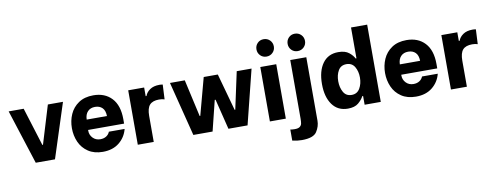

<svg xmlns="http://www.w3.org/2000/svg" viewBox="-77 -1198 4716 1838"><g transform="rotate(-10 2281.5 -278.5)"><path d="M15 -529H161L277 -157H283L396 -529H543L372 0H185Z M583 -265Q583 -337 610.5 -399.5Q638 -462 695.5 -501Q753 -540 839 -540Q951 -540 1017 -469.5Q1083 -399 1083 -265V-222H733V-214Q733 -173 761.5 -143.5Q790 -114 834 -114Q868 -114 892 -129.5Q916 -145 926 -171H1079Q1059 -92 996.5 -41.5Q934 9 837 9Q753 9 695.5 -29.5Q638 -68 610.5 -130.5Q583 -193 583 -265ZM934 -322Q933 -376 906.5 -402Q880 -428 836 -428Q791 -428 764.5 -400Q738 -372 737 -322Z M1177 -529H1332V-445H1340Q1352 -480 1387.5 -504.5Q1423 -529 1480 -529Q1497 -529 1512 -526L1505 -383Q1482 -391 1452 -391Q1389 -391 1360.5 -359Q1332 -327 1332 -253V0H1177Z M1583 -529H1727L1808 -168H1814L1911 -529H2048L2148 -168H2154L2232 -529H2376L2244 0H2058L1985 -295H1977L1904 0H1717Z M2461 -529H2616V0H2461ZM2454 -701Q2454 -737 2478 -761.5Q2502 -786 2538 -786Q2574 -786 2598.5 -761.5Q2623 -737 2623 -701Q2623 -666 2598.5 -641.5Q2574 -617 2538 -617Q2502 -617 2478 -641.5Q2454 -666 2454 -701Z M2757 -701Q2757 -737 2781 -761.5Q2805 -786 2841 -786Q2877 -786 2901.5 -761.5Q2926 -737 2926 -701Q2926 -666 2901.5 -641.5Q2877 -617 2841 -617Q2805 -617 2781 -641.5Q2757 -666 2757 -701ZM2640 218V110Q2655 114 2683 114Q2717 114 2732.5 102Q2748 90 2751.5 72Q2755 54 2755 25V-545H2911V72Q2911 127 2878 178Q2845 229 2733 229Q2687 229 2640 218Z M3014 -265Q3014 -392 3067.5 -466Q3121 -540 3220 -540Q3287 -540 3323.5 -510.5Q3360 -481 3374 -451H3382V-751H3539V0H3382V-85H3374Q3357 -51 3321 -21Q3285 9 3219 9Q3121 9 3067.5 -65.5Q3014 -140 3014 -265ZM3383 -265Q3383 -325 3357 -369Q3331 -413 3277 -413Q3223 -413 3197.5 -369.5Q3172 -326 3172 -265Q3172 -204 3197.5 -159Q3223 -114 3277 -114Q3330 -114 3356.5 -159Q3383 -204 3383 -265Z M3627 -265Q3627 -337 3654.5 -399.5Q3682 -462 3739.5 -501Q3797 -540 3883 -540Q3995 -540 4061 -469.5Q4127 -399 4127 -265V-222H3777V-214Q3777 -173 3805.5 -143.5Q3834 -114 3878 -114Q3912 -114 3936 -129.5Q3960 -145 3970 -171H4123Q4103 -92 4040.5 -41.5Q3978 9 3881 9Q3797 9 3739.5 -29.5Q3682 -68 3654.5 -130.5Q3627 -193 3627 -265ZM3978 -322Q3977 -376 3950.5 -402Q3924 -428 3880 -428Q3835 -428 3808.5 -400Q3782 -372 3781 -322Z M4221 -529H4376V-445H4384Q4396 -480 4431.5 -504.5Q4467 -529 4524 -529Q4541 -529 4556 -526L4549 -383Q4526 -391 4496 -391Q4433 -391 4404.5 -359Q4376 -327 4376 -253V0H4221Z"/></g></svg>

Font: Be Vietnam ExtraBold
Style: Regular
Weight: 800
Designer: Gabriel Lam
Foundry: TypeRant
Version: Version 4.000